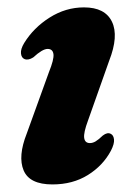

<svg xmlns="http://www.w3.org/2000/svg" viewBox="-20 -488 364 520"><path d="M223.5 -100.5Q231 -100.5 238.8 -105Q246.5 -109.5 258.5 -121Q271 -130.5 280 -125.5Q287.5 -122 288.8 -110.2Q290 -98.5 280.5 -80Q259 -39.5 218 -14Q177 11.5 122 11.5Q60 11.5 44 -26.5Q28 -64.5 52.5 -126.5L112.5 -292.5Q126.5 -327 124.8 -341.2Q123 -355.5 109 -355.5Q95 -355.5 70 -332.5Q56.5 -324 46.5 -328Q38 -331.5 36.8 -343.2Q35.5 -355 45.5 -371.5Q71 -413 114.5 -440.5Q158 -468 207.5 -468Q264.5 -468 283.2 -429.2Q302 -390.5 275.5 -323L218.5 -162Q206 -128.5 208 -114.5Q210 -100.5 223.5 -100.5Z"/></svg>

Font: Fraunces 72pt Soft
Style: Bold Italic
Weight: 700
Italic angle: -16°
Version: Version 1.000;[b76b70a41]